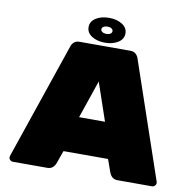

<svg xmlns="http://www.w3.org/2000/svg" viewBox="-91 -945 1032 1036"><g transform="rotate(10 425.0 -427.5)"><path d="M424 -855Q467 -855 496 -836.5Q525 -818 525 -787Q525 -756 496 -737.5Q467 -719 424 -719Q381 -719 352 -737.5Q323 -756 323 -787Q323 -818 352 -836.5Q381 -855 424 -855ZM424 -767Q437 -767 445.5 -772.5Q454 -778 454 -787Q454 -796 445.5 -801.5Q437 -807 424 -807Q411 -807 402 -801.5Q393 -796 393 -787Q393 -778 402 -772.5Q411 -767 424 -767ZM575 -34Q588 0 620 0H809Q818 0 824.5 -6.5Q831 -13 831 -22L830 -28L612 -667Q608 -680 597 -690Q586 -700 567 -700H289Q270 -700 259 -690Q248 -680 244 -667L26 -28L25 -22Q25 -13 31.5 -6.5Q38 0 47 0H236Q268 0 281 -34L306 -104H550ZM499 -299H357L428 -507Z"/></g></svg>

Font: Rubik Mono One
Style: Regular
Weight: 400
Designer: Hubert and Fischer with Elvire Volk Leonovitch (Cyrillic Expansion: Cyreal)
Foundry: Hubert and Fischer with Elvire Volk Leonovitch
Version: Version 2.000